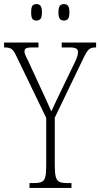

<svg xmlns="http://www.w3.org/2000/svg" viewBox="-27 -923 492 943"><path d="M118 0V-24H142Q166 -24 178.5 -30Q191 -36 195.5 -54Q200 -72 200 -109V-344L55 -644Q41 -675 29.5 -682.5Q18 -690 -3 -690H-7V-714H162V-690H133Q107 -690 100 -685Q93 -680 93 -671Q93 -662 99 -649Q105 -636 114 -618L169 -499Q184 -467 198 -436.5Q212 -406 225 -376Q233 -392 243.5 -415.5Q254 -439 270 -471L341 -618Q351 -639 353.5 -649.5Q356 -660 356 -668Q356 -679 347.5 -684.5Q339 -690 313 -690H276V-714H445V-690H442Q422 -690 411 -681.5Q400 -673 384 -640L242 -345V-110Q242 -73 247 -54.5Q252 -36 264.5 -30Q277 -24 300 -24H324V0ZM287 -822Q274 -822 267 -830.5Q260 -839 260 -862Q260 -886 267 -894.5Q274 -903 287 -903Q300 -903 307 -894.5Q314 -886 314 -862Q314 -839 307 -830.5Q300 -822 287 -822ZM152 -822Q138 -822 132 -830.5Q126 -839 126 -862Q126 -886 132 -894.5Q138 -903 152 -903Q165 -903 172 -894.5Q179 -886 179 -862Q179 -839 172 -830.5Q165 -822 152 -822Z"/></svg>

Font: Noto Serif Hebrew ExtraCondensed ExtraLight
Style: Regular
Weight: 200
Width: 2
Designer: Monotype Design Team
Foundry: Monotype Imaging Inc.
Version: Version 2.004; ttfautohint (v1.8.4.7-5d5b)